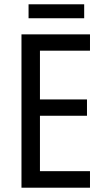

<svg xmlns="http://www.w3.org/2000/svg" viewBox="-20 -874 488 894"><path d="M372 -854H113V-789H372ZM399 0V-77H166V-335H385V-411H166V-638H399V-714H80V0Z"/></svg>

Font: Noto Sans Khmer UI Condensed
Style: Regular
Weight: 400
Width: 3
Designer: Danh Hong and the Monotype Design Team
Foundry: Monotype Imaging Inc.
Version: Version 2.002